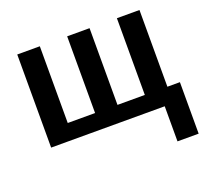

<svg xmlns="http://www.w3.org/2000/svg" viewBox="-125 -676 1093 1023"><g transform="rotate(-20 422.0 -164.5)"><path d="M714 0H70V-528H198V-93H353V-528H480V-93H635V-528H763V-93H834V199H714Z"/></g></svg>

Font: Libra Sans
Style: Bold
Weight: 700
Foundry: Context Ltd
Version: Version 1.000